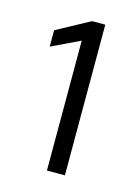

<svg xmlns="http://www.w3.org/2000/svg" viewBox="-70 -840 335 464"><g transform="rotate(15 97.5 -608.5)"><path d="M92 -745 21 -711V-752L104 -797H137V-420H92Z"/></g></svg>

Font: Saira SemiCondensed Light
Style: Regular
Weight: 300
Width: 4
Designer: Hector Gatti with collaboration of the Omnibus-Type team
Foundry: Omnibus-Type
Version: Version 0.072; ttfautohint (v1.8)